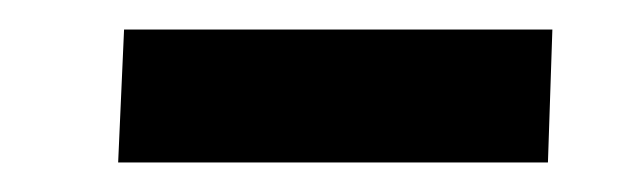

<svg xmlns="http://www.w3.org/2000/svg" viewBox="-20 -351 434 130"><path d="M64 -331H354L351 -241H60Z"/></svg>

Font: Literata 7pt Medium
Style: Italic
Weight: 500
Italic angle: -2°
Designer: Latin by Veronika Burian and Jose Scaglione. Greek by Irene Vlachou. Cyrillic by Vera Evstafieva
Foundry: TypeTogether
Version: Version 3.002